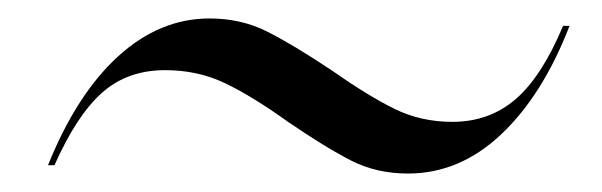

<svg xmlns="http://www.w3.org/2000/svg" viewBox="-20 -388 652 208"><path d="M159 -312Q194 -312 223.5 -298Q253 -284 292 -256Q333 -228 360.5 -214Q388 -200 422 -200Q478 -200 523 -242.5Q568 -285 597 -360H590Q567 -305 538.5 -280.5Q510 -256 470 -256Q436 -256 407.5 -270Q379 -284 339 -312Q297 -340 269 -354Q241 -368 207 -368Q153 -368 108 -327Q63 -286 32 -209H39Q63 -263 90.5 -287.5Q118 -312 159 -312Z"/></svg>

Font: Nyght Serif Light Italic
Style: Regular
Weight: 300
Italic angle: -16°
Designer: Maksym Kobuzan
Version: Version 0.410